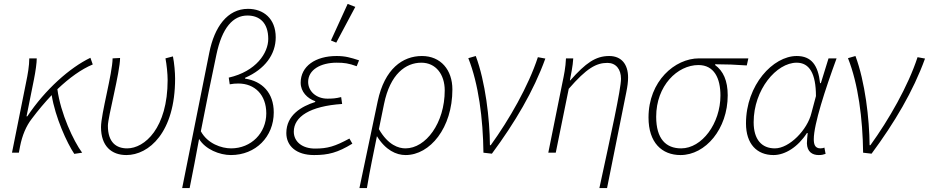

<svg xmlns="http://www.w3.org/2000/svg" viewBox="-20 -777 4727 977"><path d="M41 0H76L82 -32C93 -88 113 -136 142 -173C175 -217 209 -257 243 -293C261 -180 321 -49 358 6L398 0C354 -59 288 -201 272 -323C333 -381 394 -425 452 -449L440 -483C336 -433 210 -322 119 -185H115L153 -374C161 -414 167 -457 167 -480H129C129 -442 121 -397 113 -359Z M623 12C737 12 871 -102 871 -377C871 -408 867 -455 860 -490L822 -480C828 -449 833 -402 833 -370C833 -125 716 -22 627 -22C573 -22 529 -51 529 -137C529 -181 591 -411 591 -482L553 -480C552 -402 494 -198 494 -130C494 -34 547 12 623 12Z M907 180H945C962 93 978 15 993 -70C1025 -17 1097 12 1155 12C1281 12 1373 -81 1373 -205C1373 -305 1314 -364 1227 -377V-381C1328 -425 1383 -500 1383 -587C1383 -683 1320 -732 1242 -732C1137 -732 1071 -640 1045 -509ZM1156 -22C1107 -22 1036 -46 1002 -109C1029 -246 1054 -373 1081 -498C1110 -637 1166 -698 1239 -698C1301 -698 1345 -661 1345 -579C1345 -508 1284 -414 1144 -382L1149 -348C1165 -351 1178 -352 1193 -352C1276 -352 1335 -295 1335 -200C1335 -100 1258 -22 1156 -22Z M1578 12C1650 12 1698 0 1773 -46L1758 -72C1684 -32 1647 -21 1583 -21C1518 -21 1475 -56 1475 -107C1475 -183 1557 -237 1721 -248L1716 -283C1688 -276 1671 -275 1646 -275C1590 -275 1548 -312 1548 -360C1548 -423 1613 -458 1693 -458C1731 -458 1754 -455 1795 -440L1807 -470C1764 -484 1737 -492 1693 -492C1585 -492 1510 -440 1510 -356C1510 -310 1544 -276 1584 -262V-258C1515 -236 1437 -192 1437 -100C1437 -34 1488 12 1578 12ZM1691 -560 1788 -742 1749 -757 1664 -571Z M1809 180H1847C1864 78 1878 17 1898 -84C1942 -13 1996 12 2044 12C2168 12 2282 -126 2282 -322C2282 -421 2223 -492 2127 -492C2029 -492 1937 -427 1902 -262ZM2043 -22C2009 -22 1955 -38 1908 -120L1934 -247C1965 -401 2045 -458 2124 -458C2198 -458 2243 -398 2243 -317C2243 -151 2147 -22 2043 -22Z M2440 0 2483 5C2600 -153 2695 -313 2755 -479L2717 -486C2669 -339 2571 -168 2477 -38H2473C2472 -172 2450 -361 2401 -492L2363 -481C2415 -350 2438 -174 2440 0Z M3030 180H3069L3167 -308C3173 -338 3176 -360 3176 -383C3176 -449 3143 -492 3080 -492C3011 -492 2961 -457 2882 -368H2880C2885 -397 2895 -440 2897 -480H2860C2858 -433 2850 -395 2842 -357L2770 0H2808L2874 -325C2965 -430 3014 -457 3071 -457C3114 -457 3140 -425 3140 -376C3140 -324 3088 -88 3030 180Z M3443 12C3570 12 3683 -121 3683 -292C3683 -367 3660 -416 3619 -446V-450C3674 -450 3726 -448 3780 -444L3788 -480H3537C3414 -480 3280 -364 3280 -179C3280 -51 3348 12 3443 12ZM3446 -22C3369 -22 3319 -70 3319 -183C3319 -341 3427 -446 3534 -446C3614 -446 3646 -379 3646 -291C3646 -149 3552 -22 3446 -22Z M3916 12C3976 12 4041 -30 4086 -100H4090C4088 -80 4086 -60 4086 -48C4087 -4 4114 12 4146 12C4162 12 4169 10 4181 6L4175 -26C4171 -24 4164 -22 4155 -22C4126 -22 4121 -44 4121 -69C4121 -144 4179 -322 4237 -480H4196L4157 -354H4153C4143 -445 4109 -492 4034 -492C3914 -492 3776 -345 3776 -149C3776 -44 3832 12 3916 12ZM3923 -22C3856 -22 3815 -67 3815 -155C3815 -321 3931 -458 4034 -458C4098 -458 4132 -404 4132 -288L4109 -202C4089 -117 3997 -22 3923 -22Z M4372 0 4415 5C4532 -153 4627 -313 4687 -479L4649 -486C4601 -339 4503 -168 4409 -38H4405C4404 -172 4382 -361 4333 -492L4295 -481C4347 -350 4370 -174 4372 0Z"/></svg>

Font: Source Sans Pro Light
Style: Italic
Weight: 300
Italic angle: -11°
Designer: Paul D. Hunt
Foundry: Adobe Systems Incorporated
Version: Version 3.006;hotconv 1.0.111;makeotfexe 2.5.65597